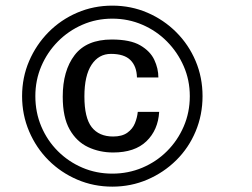

<svg xmlns="http://www.w3.org/2000/svg" viewBox="-20 -659 908 692"><path d="M384.8 13.7Q317.4 13.7 258.3 -11.7Q199.2 -37.1 154.8 -81.5Q110.4 -126 85 -185.5Q59.6 -245.1 59.6 -312.5Q59.6 -379.9 85 -439Q110.4 -498 154.8 -543Q199.2 -587.9 258.3 -613.3Q317.4 -638.7 384.8 -638.7Q452.1 -638.7 511.2 -613.3Q570.3 -587.9 615.2 -543Q660.2 -498 685.1 -439Q710 -379.9 710 -312.5Q710 -245.1 685.1 -185.5Q660.2 -126 615.2 -81.5Q570.3 -37.1 511.2 -11.7Q452.1 13.7 384.8 13.7ZM387.7 -109.4Q338.9 -109.4 297.4 -128.9Q255.9 -148.4 231 -192.4Q206.1 -236.3 206.1 -310.5Q206.1 -404.3 249 -460.4Q292 -516.6 382.8 -516.6Q449.2 -516.6 485.4 -495.6Q521.5 -474.6 536.1 -443.4Q550.8 -412.1 550.8 -379.9H473.6Q472.7 -419.9 450.2 -442.4Q427.7 -464.8 379.9 -464.8Q335.9 -464.8 310.1 -425.8Q284.2 -386.7 284.2 -311.5Q284.2 -234.4 310.5 -200.7Q336.9 -167 387.7 -167Q419.9 -167 439 -180.7Q458 -194.3 466.3 -214.8Q474.6 -235.4 476.6 -255.9H553.7Q549.8 -190.4 507.8 -149.9Q465.8 -109.4 387.7 -109.4ZM384.8 -33.2Q442.4 -33.2 493.2 -54.7Q543.9 -76.2 582 -114.3Q620.1 -152.3 642.1 -203.1Q664.1 -253.9 664.1 -312.5Q664.1 -370.1 642.1 -420.4Q620.1 -470.7 582 -509.3Q543.9 -547.9 493.2 -569.8Q442.4 -591.8 384.8 -591.8Q327.1 -591.8 276.9 -569.8Q226.6 -547.9 188.5 -509.3Q150.4 -470.7 128.9 -420.4Q107.4 -370.1 107.4 -312.5Q107.4 -253.9 128.9 -203.1Q150.4 -152.3 188.5 -114.3Q226.6 -76.2 276.9 -54.7Q327.1 -33.2 384.8 -33.2Z"/></svg>

Font: Padauk Book
Style: Regular
Weight: 400
Designer: Debbi Hosken, Becca Hirsbrunner Spalinger
Foundry: SIL International
Version: Version 5.000